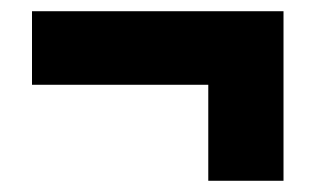

<svg xmlns="http://www.w3.org/2000/svg" viewBox="-20 -438 566 342"><path d="M485 -418H37V-287H351V-116H485Z"/></svg>

Font: Noto Sans Condensed Black
Style: Regular
Weight: 900
Width: 3
Designer: Monotype Design Team
Foundry: Monotype Imaging Inc.
Version: Version 2.013